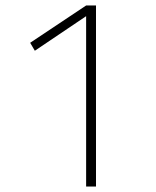

<svg xmlns="http://www.w3.org/2000/svg" viewBox="-20 -680 570 700"><path d="M90 -524 294 -660H330V0H294V-621L107 -495Z"/></svg>

Font: TypoPRO Titillium Text
Style: 1 wt
Weight: 100
Designer: Accademia di Belle Arti di Urbino and others
Foundry: Accademia di Belle Arti di Urbino and others.
Version: Version 25.000